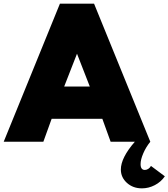

<svg xmlns="http://www.w3.org/2000/svg" viewBox="-51 -770 915 1043"><path d="M184.5 0H-30.9L274.5 -750H460L765.5 0Q741.8 29.1 727.3 63Q712.7 96.8 712.7 121.4Q712.7 153.2 735.9 153.2Q745.5 153.2 754.5 147.3Q763.6 141.4 769.1 131.4L844.5 187.7Q823.6 218.2 790 235.7Q756.4 253.2 720 253.2Q671.4 253.2 638.4 223.4Q605.5 193.6 605.5 150.9Q605.5 87.3 681.4 0H550L505 -124.5H229.5ZM367.3 -478.2 297.7 -300H436.8Z"/></svg>

Font: Spartan MB Black
Style: Regular
Weight: 900
Designer: Matt Bailey, Mirko Velimirovic
Foundry: Matt Bailey
Version: Version 1.005